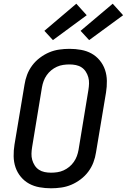

<svg xmlns="http://www.w3.org/2000/svg" viewBox="-20 -1006 683 1034"><path d="M255 8Q223 8 192.5 2.5Q162 -3 136.5 -17Q111 -31 92 -54Q73 -77 63.5 -105Q54 -133 53.5 -164.5Q53 -196 58 -227L112 -550Q116 -577 126 -603.5Q136 -630 153.5 -653.5Q171 -677 195 -695Q219 -713 245 -724Q271 -735 299 -739Q327 -743 354 -743Q386 -743 416.5 -737.5Q447 -732 472.5 -718Q498 -704 517 -681Q536 -658 545.5 -630Q555 -602 555.5 -570.5Q556 -539 551 -508L497 -185Q493 -158 483 -131.5Q473 -105 455.5 -81.5Q438 -58 414 -40Q390 -22 364 -11Q338 0 310 4Q282 8 255 8ZM255 -76Q271 -76 288.5 -78.5Q306 -81 322.5 -88.5Q339 -96 353 -107.5Q367 -119 377.5 -134Q388 -149 394 -165.5Q400 -182 403 -199L456 -521Q459 -539 459.5 -556.5Q460 -574 455.5 -590Q451 -606 442 -620Q433 -634 419.5 -643Q406 -652 389 -655.5Q372 -659 354 -659Q338 -659 320.5 -656.5Q303 -654 286.5 -646.5Q270 -639 256 -627.5Q242 -616 231.5 -601Q221 -586 215 -569.5Q209 -553 206 -536L153 -214Q150 -196 149.5 -178.5Q149 -161 153.5 -145Q158 -129 167 -115Q176 -101 189.5 -92Q203 -83 220 -79.5Q237 -76 255 -76ZM460 -790 414 -840 587 -986 643 -924ZM265 -790 219 -840 391 -986 447 -924Z"/></svg>

Font: Iosevka Aile Medium
Style: Italic
Weight: 500
Italic angle: -9°
Designer: Belleve Invis
Foundry: Belleve Invis
Version: Version 31.1.0; ttfautohint (v1.8.4)